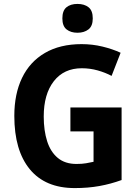

<svg xmlns="http://www.w3.org/2000/svg" viewBox="-20 -949 709 979"><path d="M339 -401H600V-31Q545 -11 487 -0.5Q429 10 361 10Q211 10 132 -86Q53 -182 53 -358Q53 -470 92.5 -552Q132 -634 209 -679Q286 -724 396 -724Q451 -724 502.5 -711.5Q554 -699 595 -680L549 -562Q517 -579 478 -590Q439 -601 397 -601Q306 -601 254.5 -535Q203 -469 203 -355Q203 -283 220.5 -228.5Q238 -174 275 -143.5Q312 -113 370 -113Q398 -113 418.5 -116.5Q439 -120 457 -124V-279H339ZM375 -929Q410 -929 431.5 -912Q453 -895 453 -855Q453 -816 431 -799Q409 -782 375 -782Q341 -782 319.5 -799Q298 -816 298 -855Q298 -895 319 -912Q340 -929 375 -929Z"/></svg>

Font: Noto Sans Armenian SemiCondensed
Style: Bold
Weight: 700
Width: 4
Designer: Monotype Design Team
Foundry: Monotype Imaging Inc.
Version: Version 2.008; ttfautohint (v1.8.4.7-5d5b)